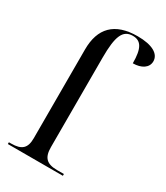

<svg xmlns="http://www.w3.org/2000/svg" viewBox="-191 -852 808 934"><g transform="rotate(30 212.5 -385.0)"><path d="M13 0H322V-10H284C225 -10 202 -33 202 -92V-595C202 -714 221 -760 277 -760C323 -760 343 -728 343 -644C391 -644 425 -666 425 -702C425 -743 382 -770 298 -770C169 -770 108 -705 108 -586V-87C108 -32 85 -10 26 -10H13Z"/></g></svg>

Font: Noto Serif Display
Style: Regular
Weight: 400
Designer: Monotype Design Team
Foundry: Monotype Imaging Inc.
Version: Version 2.009